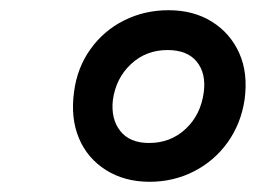

<svg xmlns="http://www.w3.org/2000/svg" viewBox="-20 -877 504 376"><path d="M459 -682Q452 -635 426 -598.5Q400 -562 360 -541.5Q320 -521 273 -521Q224 -521 187.5 -544Q151 -567 134.5 -606.5Q118 -646 125 -697Q131 -744 157 -780.5Q183 -817 223 -837Q263 -857 310 -857Q359 -857 395 -834.5Q431 -812 448.5 -773Q466 -734 459 -682ZM379 -696Q384 -733 365.5 -756Q347 -779 308 -779Q266 -779 236.5 -751.5Q207 -724 201 -681Q197 -644 215.5 -620.5Q234 -597 272 -597Q314 -597 343.5 -624.5Q373 -652 379 -696Z"/></svg>

Font: Libre Franklin Thin SemiBold
Style: Italic
Weight: 600
Italic angle: -8°
Version: Version 3.000